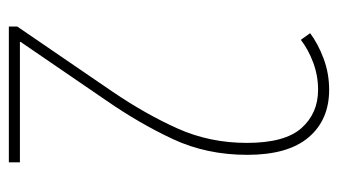

<svg xmlns="http://www.w3.org/2000/svg" viewBox="-185 -579 764 434"><g transform="rotate(90 197.0 -362.0)"><path d="M347 0H40V-19L187 -234Q238 -309 270.5 -381.5Q303 -454 303 -538Q303 -624 269.5 -661.5Q236 -699 183 -699Q151 -699 121.5 -688Q92 -677 70 -660L55 -681Q79 -699 112.5 -711.5Q146 -724 183 -724Q251 -724 290.5 -677.5Q330 -631 330 -539Q330 -447 294.5 -371Q259 -295 207 -220L75 -27V-25H347Z"/></g></svg>

Font: Noto Sans Gujarati UI ExtraCondensed Thin
Style: Regular
Weight: 100
Width: 2
Designer: Jelle Bosma - Monotype Design Team, Universal Thirst
Foundry: Monotype Imaging Inc.
Version: Version 2.106; ttfautohint (v1.8.4.7-5d5b)